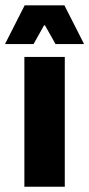

<svg xmlns="http://www.w3.org/2000/svg" viewBox="-41 -707 338 727"><path d="M51.3 0V-491.4H204.3V0ZM52.4 -686.8H202.9L276.5 -541.9V-540.2H169.2L129.3 -611H125.8L86.1 -540.2H-21.2V-541.9Z"/></svg>

Font: Anek Gurmukhi Medium
Style: Regular
Weight: 500
Designer: Sarang Kulkarni (Gurmukhi), Yesha Goshar (Latin)
Foundry: Ek Type
Version: Version 1.003